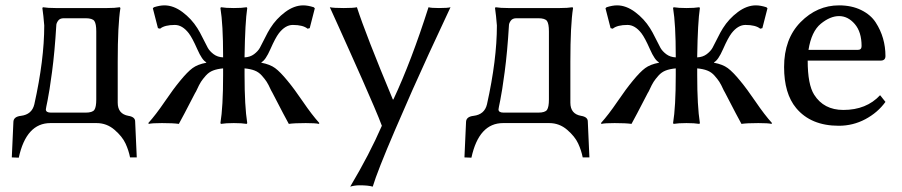

<svg xmlns="http://www.w3.org/2000/svg" viewBox="-20 -459 3363 716"><path d="M151 -51Q151 -39 170 -39H299Q325 -39 332 -49.5Q339 -60 339 -88V-342Q339 -370 332 -380.5Q325 -391 299 -391H218Q203 -391 196.5 -381.5Q190 -372 190 -365Q184 -265 174 -190.5Q164 -116 157.5 -85Q151 -54 151 -51ZM145 -364Q142 -402 138 -429L140 -432Q158 -429 188 -429H379Q409 -429 427 -432L429 -429Q419 -366 419 -229V-76Q419 -34 459 -27Q484 -23 484 -6L490 128H465Q460 102 448 76Q436 50 407 25Q378 0 340 0H168Q78 0 50 129L24 128L30 -5Q31 -24 58 -27Q99 -32 108 -70Q145 -236 145 -364Z M708 -113Q659 -18 647 3Q626 0 584 0Q547 0 535 3L533 0Q561 -31 594 -79.5Q627 -128 652 -158Q679 -191 698 -205Q717 -219 749 -225V-227Q734 -234 715.5 -276Q697 -318 684 -335Q660 -366 632 -366Q594 -366 577 -352L569 -354L550 -428L554 -432Q576 -439 593 -439Q627 -439 660.5 -414Q694 -389 716 -354Q725 -340 736.5 -316.5Q748 -293 755 -280.5Q762 -268 776.5 -257Q791 -246 812 -245V-250Q812 -369 802 -429L804 -432Q822 -429 852 -429Q882 -429 900 -432L902 -429Q894 -376 892 -250V-245Q913 -246 927.5 -257Q942 -268 949 -280.5Q956 -293 967.5 -316.5Q979 -340 988 -354Q1010 -389 1043.5 -414Q1077 -439 1111 -439Q1128 -439 1150 -432L1154 -428L1135 -354L1127 -352Q1110 -366 1072 -366Q1044 -366 1020 -335Q1007 -318 988.5 -276Q970 -234 955 -227V-225Q987 -219 1006 -205Q1025 -191 1052 -158Q1077 -128 1110 -79.5Q1143 -31 1171 0L1169 3Q1157 0 1120 0Q1078 0 1057 3Q1045 -18 996 -113Q994 -116 991 -122Q981 -144 974.5 -154Q968 -164 956.5 -177Q945 -190 929.5 -196Q914 -202 892 -204V-179Q892 -63 902 0L900 3Q882 0 852 0Q822 0 804 3L802 0Q812 -60 812 -179V-204Q790 -202 774.5 -196Q759 -190 747.5 -177Q736 -164 729.5 -154Q723 -144 713 -122Q712 -120 711.5 -119Q711 -118 710 -116Q709 -114 708 -113Z M1210 -432Q1224 -429 1262 -429Q1298 -429 1311 -432Q1344 -330 1445 -88H1447Q1514 -231 1578 -432Q1588 -429 1617 -429Q1650 -429 1660 -432Q1639 -388 1579.5 -259Q1520 -130 1453.5 25Q1387 180 1370 237Q1353 232 1321 232Q1303 232 1286 237Q1358 116 1404 10Q1394 -17 1374.5 -62.5Q1355 -108 1331 -162.5Q1307 -217 1286 -263.5Q1265 -310 1241.5 -362.5Q1218 -415 1210 -432Z M1839 -51Q1839 -39 1858 -39H1987Q2013 -39 2020 -49.5Q2027 -60 2027 -88V-342Q2027 -370 2020 -380.5Q2013 -391 1987 -391H1906Q1891 -391 1884.5 -381.5Q1878 -372 1878 -365Q1872 -265 1862 -190.5Q1852 -116 1845.5 -85Q1839 -54 1839 -51ZM1833 -364Q1830 -402 1826 -429L1828 -432Q1846 -429 1876 -429H2067Q2097 -429 2115 -432L2117 -429Q2107 -366 2107 -229V-76Q2107 -34 2147 -27Q2172 -23 2172 -6L2178 128H2153Q2148 102 2136 76Q2124 50 2095 25Q2066 0 2028 0H1856Q1766 0 1738 129L1712 128L1718 -5Q1719 -24 1746 -27Q1787 -32 1796 -70Q1833 -236 1833 -364Z M2396 -113Q2347 -18 2335 3Q2314 0 2272 0Q2235 0 2223 3L2221 0Q2249 -31 2282 -79.5Q2315 -128 2340 -158Q2367 -191 2386 -205Q2405 -219 2437 -225V-227Q2422 -234 2403.5 -276Q2385 -318 2372 -335Q2348 -366 2320 -366Q2282 -366 2265 -352L2257 -354L2238 -428L2242 -432Q2264 -439 2281 -439Q2315 -439 2348.5 -414Q2382 -389 2404 -354Q2413 -340 2424.5 -316.5Q2436 -293 2443 -280.5Q2450 -268 2464.5 -257Q2479 -246 2500 -245V-250Q2500 -369 2490 -429L2492 -432Q2510 -429 2540 -429Q2570 -429 2588 -432L2590 -429Q2582 -376 2580 -250V-245Q2601 -246 2615.5 -257Q2630 -268 2637 -280.5Q2644 -293 2655.5 -316.5Q2667 -340 2676 -354Q2698 -389 2731.5 -414Q2765 -439 2799 -439Q2816 -439 2838 -432L2842 -428L2823 -354L2815 -352Q2798 -366 2760 -366Q2732 -366 2708 -335Q2695 -318 2676.5 -276Q2658 -234 2643 -227V-225Q2675 -219 2694 -205Q2713 -191 2740 -158Q2765 -128 2798 -79.5Q2831 -31 2859 0L2857 3Q2845 0 2808 0Q2766 0 2745 3Q2733 -18 2684 -113Q2682 -116 2679 -122Q2669 -144 2662.5 -154Q2656 -164 2644.5 -177Q2633 -190 2617.5 -196Q2602 -202 2580 -204V-179Q2580 -63 2590 0L2588 3Q2570 0 2540 0Q2510 0 2492 3L2490 0Q2500 -60 2500 -179V-204Q2478 -202 2462.5 -196Q2447 -190 2435.5 -177Q2424 -164 2417.5 -154Q2411 -144 2401 -122Q2400 -120 2399.5 -119Q2399 -118 2398 -116Q2397 -114 2396 -113Z M2995 -273H3179Q3193 -273 3193 -287Q3193 -340 3167.5 -369.5Q3142 -399 3109 -399Q3076 -399 3041 -370.5Q3006 -342 2995 -273ZM3262 -104 3282 -79Q3253 -39 3207 -14.5Q3161 10 3108 10Q3004 10 2949 -56Q2904 -110 2904 -209Q2904 -314 2965.5 -376.5Q3027 -439 3109 -439Q3156 -439 3191.5 -421.5Q3227 -404 3245.5 -375.5Q3264 -347 3273 -315.5Q3282 -284 3282 -250Q3282 -233 3264 -233H2992Q2992 -144 3016 -106Q3052 -49 3125 -49Q3211 -49 3262 -104Z"/></svg>

Font: Libertinus Sans
Style: Regular
Weight: 400
Designer: Philipp H. Poll
Foundry: Khaled Hosny
Version: Version 6.1